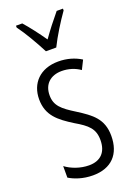

<svg xmlns="http://www.w3.org/2000/svg" viewBox="-148 -823 623 891"><g transform="rotate(-20 163.0 -377.5)"><path d="M142 -606H193C216 -653 254 -714 284 -756V-765H253C219 -724 198 -697 168 -655C141 -694 108 -737 83 -765H52V-756C81 -717 118 -653 142 -606ZM293 -134C293 -218 245 -252 179 -294C116 -333 88 -357 88 -408C88 -463 124 -495 179 -495C212 -495 244 -485 269 -467L291 -511C259 -531 221 -542 179 -542C88 -542 36 -485 36 -407C36 -327 84 -290 151 -248C211 -213 239 -189 239 -133C239 -74 208 -40 150 -40C107 -40 64 -56 35 -78V-21C61 -5 102 10 151 10C243 10 293 -44 293 -134Z"/></g></svg>

Font: Noto Sans Myanmar UI ExtraCondensed Light
Style: Regular
Weight: 300
Width: 2
Designer: Monotype Design Team
Foundry: Monotype Imaging Inc.
Version: Version 2.103